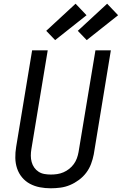

<svg xmlns="http://www.w3.org/2000/svg" viewBox="-20 -1006 656 1034"><path d="M253 8Q223 8 194.5 2.5Q166 -3 141.5 -16Q117 -29 99 -50.5Q81 -72 72 -99Q63 -126 62.5 -155.5Q62 -185 67 -215L153 -735H237L149 -203Q146 -185 146 -167.5Q146 -150 150.5 -133.5Q155 -117 164.5 -103.5Q174 -90 188 -81Q202 -72 219 -69Q236 -66 254 -66Q271 -66 288 -68.5Q305 -71 321.5 -78Q338 -85 352.5 -96.5Q367 -108 377.5 -122.5Q388 -137 394 -153.5Q400 -170 403 -187L494 -735H577L485 -175Q480 -149 470.5 -123.5Q461 -98 444.5 -76Q428 -54 405 -37Q382 -20 357 -9.5Q332 1 305.5 4.5Q279 8 253 8ZM447 -790 399 -840 557 -986 616 -924ZM277 -790 229 -840 387 -986 446 -924Z"/></svg>

Font: Iosevka Curly Extended Oblique
Style: Regular
Weight: 400
Width: 7
Italic angle: -9°
Monospace: yes
Designer: Belleve Invis
Foundry: Belleve Invis
Version: Version 11.1.0; ttfautohint (v1.8.3)